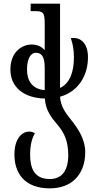

<svg xmlns="http://www.w3.org/2000/svg" viewBox="-20 -780 539 1052"><path d="M462 -466C462 -540 425 -572 384 -572C379 -572 373 -572 368 -571C380 -537 385 -502 385 -467C385 -385 363 -324 309 -298V-760H148V-719H174C217 -719 225 -710 225 -650V-505C208 -525 184 -536 153 -536C102 -536 37 -497 37 -399C37 -303 109 -243 226 -240C229 -177 261 -136 297 -94C333 -52 354 -4 354 70C354 152 321 201 253 201C166 201 145 139 145 67C145 11 157 -25 171 -50C162 -56 151 -59 140 -59C101 -59 59 -22 59 67C59 167 113 252 253 252C373 252 447 176 447 53C447 -17 407 -77 369 -124C338 -162 312 -199 309 -250C412 -279 462 -369 462 -466ZM128 -399C128 -465 152 -491 177 -491C203 -491 225 -475 225 -411V-286C155 -292 128 -339 128 -399Z"/></svg>

Font: Noto Serif Georgian ExtraCondensed
Style: Regular
Weight: 400
Width: 2
Designer: Monotype Design Team, Akaki Razmadze
Foundry: Google LLC
Version: Version 2.003